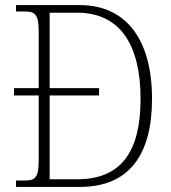

<svg xmlns="http://www.w3.org/2000/svg" viewBox="-20 -734 672 754"><path d="M43 0H294C488 0 577 -127 577 -346C577 -574 479 -714 293 -714H43V-689H73C119 -689 132 -679 132 -606V-388H35V-359H132V-110C132 -34 120 -25 72 -25H43ZM283 -30H175V-359H369V-388H175V-684H284C454 -684 532 -554 532 -346C532 -137 455 -30 283 -30Z"/></svg>

Font: Noto Serif Ethiopic SemiCondensed ExtraLight
Style: Regular
Weight: 200
Width: 4
Designer: Monotype Design Team
Foundry: Monotype Imaging Inc.
Version: Version 2.102